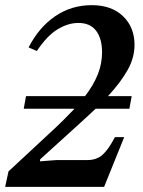

<svg xmlns="http://www.w3.org/2000/svg" viewBox="-30 -725 553 745"><path d="M374 0H-10L3 -60L172 -217Q197 -240 218.5 -261.5Q240 -283 259 -303H62L71 -352H300Q333 -395 349.5 -436.5Q366 -478 366 -522Q366 -575 343 -605.5Q320 -636 274 -636Q234 -636 193 -611Q152 -586 113 -527L81 -541Q121 -619 184 -662Q247 -705 326 -705Q403 -705 447.5 -662Q492 -619 492 -551Q492 -501 465 -453Q438 -405 389 -352H481L472 -303H341Q321 -284 299 -264Q277 -244 254 -223L126 -107L125 -99L190 -104H310Q345 -104 368 -124.5Q391 -145 416 -193H452Z"/></svg>

Font: STIX Two Text SemiBold
Style: Italic
Weight: 600
Italic angle: -12°
Designer: Ross Mills, John Hudson & Paul Hanslow, Tiro Typeworks Ltd; with prior portions MicroPress Inc. and Coen Hoffman, Elsevi
Foundry: Tiro Typeworks Ltd
Version: Version 2.13 b171